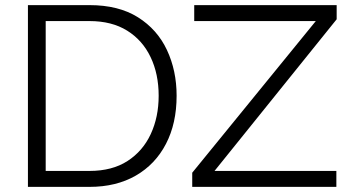

<svg xmlns="http://www.w3.org/2000/svg" viewBox="-20 -730 1369 750"><path d="M89.1 0V-710H329.8Q443.2 -710 518.9 -662.5Q594.5 -615 632.2 -534.5Q669.9 -454 669.9 -356Q669.9 -248 628.3 -168Q586.8 -88 510.4 -44Q433.9 0 329.8 0ZM599.8 -356Q599.8 -441 568.2 -507Q536.7 -573 476.7 -610.3Q416.7 -647.7 329.8 -647.7H158.5V-62.3H329.8Q418 -62.3 478 -101Q538 -139.8 568.9 -206.4Q599.8 -273 599.8 -356ZM730.9 -55.3 1213.6 -647.7H738.7V-710H1295.1V-654.7L818 -62.3H1293.9V0H730.9Z"/></svg>

Font: Raleway Thin
Style: Regular
Weight: 100
Designer: Matt McInerney, Pablo Impallari, Rodrigo Fuenzalida
Foundry: Matt McInerney, Pablo Impallari, Rodrigo Fuenzalida
Version: Version 4.026